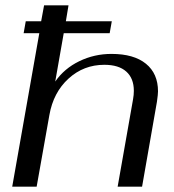

<svg xmlns="http://www.w3.org/2000/svg" viewBox="-20 -703 657 723"><path d="M575 -359Q575 -348 571 -320L515 0H423L481 -329Q484 -346 484 -361Q484 -408 455.5 -433.5Q427 -459 373 -459Q295 -459 238 -407Q181 -355 166 -270L118 0H26L128 -578H69L77 -623H135L146 -683H238L228 -623H401L393 -578H220L188 -396Q222 -445 278.5 -472.5Q335 -500 400 -500Q484 -500 529.5 -463Q575 -426 575 -359Z"/></svg>

Font: Fahkwang
Style: Italic
Weight: 400
Italic angle: -10°
Version: Version 1.000; ttfautohint (v1.6)